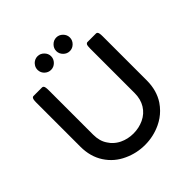

<svg xmlns="http://www.w3.org/2000/svg" viewBox="-223 -1003 1187 1187"><g transform="rotate(-45 370.0 -410.0)"><path d="M410.4 -737.5Q392.6 -755.4 392.6 -779.3Q392.6 -803.2 410.4 -821Q428.2 -838.9 452.1 -838.9Q476.1 -838.9 493.9 -821Q511.7 -803.2 511.7 -779.3Q511.7 -755.4 493.9 -737.5Q476.1 -719.7 452.1 -719.7Q428.2 -719.7 410.4 -737.5ZM230.5 -764.2Q228.5 -771.5 228.5 -777.1Q228.5 -782.7 229 -786.1Q229.5 -789.6 230.2 -792.7Q231 -795.9 231.9 -798.8Q232.9 -801.8 234.4 -804.7Q235.8 -807.6 237.8 -810.5Q241.2 -816.4 246.1 -821.3Q264.2 -838.9 288.1 -838.9Q312 -838.9 329.8 -821Q347.7 -803.2 347.7 -779.3Q347.7 -755.4 329.8 -737.5Q312 -719.7 288.1 -719.7Q264.2 -719.7 246.1 -737.3Q234.4 -749 230.5 -764.2ZM80.1 -255.9V-641.6Q80.1 -656.7 82 -666Q84.5 -678.2 91.8 -681.6Q94.2 -682.6 96.7 -682.6H171.9Q177.2 -682.6 181.2 -678.7Q185.1 -674.8 186.8 -665.8Q188.5 -656.7 188.5 -641.6V-252.9Q188.5 -196.3 214.4 -159.2Q222.2 -147.5 227.1 -141.6Q231.9 -135.7 236.3 -131.8Q254.9 -113.3 279.8 -101.1Q321.3 -81.1 370.1 -81.1Q418 -81.1 460 -100.6Q503.4 -121.1 527.6 -160.4Q551.8 -199.7 551.8 -252.9V-641.6Q551.8 -656.7 553 -663.3Q554.2 -669.9 555.4 -673.1Q556.6 -676.3 559.1 -678.2Q563 -682.6 568.4 -682.6H643.6Q648.9 -682.6 652.8 -678.7Q656.7 -674.8 658.4 -665.8Q660.2 -656.7 660.2 -641.6V-255.9Q660.2 -167.5 617.7 -103.5Q603.5 -82.5 585 -64Q552.7 -31.7 510.3 -11.7Q444.3 19.5 371.1 19.5Q297.9 19.5 232.9 -10.7Q163.1 -42 121.6 -105.7Q80.1 -169.4 80.1 -255.9Z"/></g></svg>

Font: YuPearl-SemiBold
Style: SemiBold
Weight: 600
Designer: Max Yao
Foundry: Max-Everyday
Version: Version 1.011; ttfautohint (v1.8.3)